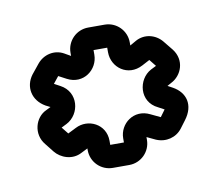

<svg xmlns="http://www.w3.org/2000/svg" viewBox="-47 -746 471 415"><g transform="rotate(-10 188.5 -538.0)"><path d="M206 -692H170C144 -692 123 -671 123 -645V-638L109 -646C89 -657 65 -651 51 -634L34 -613C16 -589 22 -558 50 -542L60 -537L50 -532C25 -521 14 -485 35 -460L50 -441C62 -426 87 -416 109 -428L123 -435V-431C123 -405 144 -384 170 -384H206C232 -384 253 -405 253 -431V-437L272 -428C293 -419 316 -425 329 -442L341 -458C364 -488 355 -517 328 -532L317 -538L326 -543C350 -555 362 -587 342 -613L325 -634C311 -651 287 -657 267 -646L253 -638V-645C253 -671 232 -692 206 -692ZM173 -632V-642H203V-632C203 -598 237 -573 271 -591L288 -600L300 -585L288 -579C258 -563 251 -514 289 -496L302 -489L291 -474L270 -484C236 -501 203 -475 203 -443V-434H173V-443C173 -480 135 -498 106 -483L88 -474L76 -489L88 -495C119 -511 125 -559 89 -578L76 -585L88 -600L105 -591C139 -573 173 -599 173 -632Z"/></g></svg>

Font: DIN Rundschrift
Style: BreitKont
Weight: 400
Width: 7
Version: Version 1.027